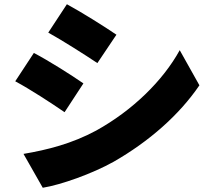

<svg xmlns="http://www.w3.org/2000/svg" viewBox="-20 -825 969 907"><path d="M296 -805 208 -671C278 -632 380 -567 440 -527L530 -661C473 -700 366 -767 296 -805ZM91 -98 182 62C268 48 415 -4 517 -61C683 -156 826 -281 922 -422L829 -588C750 -444 606 -303 434 -208C321 -147 204 -117 91 -98ZM140 -575 52 -441C123 -403 224 -337 285 -295L374 -431C318 -470 212 -537 140 -575Z"/></svg>

Font: GenEiGothic-pro-Heavy
Style: Bold
Weight: 900
Designer: Ryoko NISHIZUKA (kana & ideographs); Paul D. Hunt (Latin, Greek & Cyrillic); Wenlong ZHANG (bopomofo); Sandoll Communica
Foundry: Adobe Systems Incorporated; o_tamon
Version: Version 1.000.140830